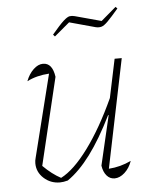

<svg xmlns="http://www.w3.org/2000/svg" viewBox="-51 -730 621 778"><g transform="rotate(-5 259.5 -341.0)"><path d="M335 -51 382 -252 380 -253Q333 -158 287.5 -97Q242 -36 194 -3Q176 2 162 2Q124 2 96.5 -23Q69 -48 69 -84Q69 -95 72 -105L156 -441Q105 -438 66 -418Q77 -447 96 -465Q115 -483 135 -483Q173 -483 181 -426L96 -71Q132 -35 168 -16Q221 -43 280 -123Q339 -203 393 -321L426 -478H455L364 -36Q411 -39 455 -60Q445 -31 425 -13Q405 5 384 5Q365 5 352 -10Q339 -25 335 -51ZM193 -589 186 -597Q218 -635 234 -649.5Q250 -664 259.5 -665.5Q269 -667 280 -664L387 -635L448 -687L455 -680Q426 -646 410.5 -630.5Q395 -615 384.5 -612Q374 -609 361 -612L255 -641Z"/></g></svg>

Font: Piazzolla Thin
Style: Italic
Weight: 100
Italic angle: -11.3°
Designer: Juan Pablo del Peral
Foundry: Huerta Tipografica
Version: Version 1.330